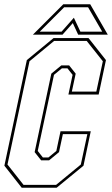

<svg xmlns="http://www.w3.org/2000/svg" viewBox="-28 -878 524 898"><path d="M73.5 0 -7.5 -103 97.5 -597 222.5 -700H386L467.5 -597L433.5 -436H292L311.5 -528L287.5 -558.5H261.5L224.5 -528L148.5 -172L172.5 -141.5H198.5L235.5 -172L255 -264H396.5L362.5 -103L237 0ZM82 -13.5H234.5L350 -108.5L380.5 -250.5H266L248 -166.5L201.5 -128H164.5L134 -166.5L212 -533.5L258.5 -572H295.5L326 -533.5L308 -449.5H422.5L453 -591.5L377.5 -686.5H225L110 -591.5L7 -108.5ZM268 -858H394L476 -716H337.5L312.5 -770L264.5 -716H126ZM272 -844 158 -730H260L317.5 -795L348 -730H450L384 -844Z"/></svg>

Font: Tourney Condensed Thin
Style: Italic
Weight: 100
Width: 3
Italic angle: -12°
Designer: Tyler Finck
Foundry: Etcetera Type Co
Version: Version 1.010; ttfautohint (v1.8.3)